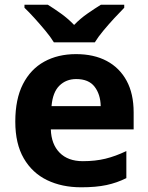

<svg xmlns="http://www.w3.org/2000/svg" viewBox="-20 -786 631 816"><path d="M303 -556Q379 -556 433.5 -527Q488 -498 518 -443Q548 -388 548 -308V-236H196Q198 -173 233.5 -137Q269 -101 332 -101Q385 -101 428 -111.5Q471 -122 517 -144V-29Q477 -9 432.5 0.5Q388 10 325 10Q243 10 180 -20.5Q117 -51 81 -113Q45 -175 45 -269Q45 -365 77.5 -428.5Q110 -492 168 -524Q226 -556 303 -556ZM304 -450Q261 -450 232.5 -422Q204 -394 199 -335H408Q407 -385 382 -417.5Q357 -450 304 -450ZM209 -606Q195 -629 172.5 -656Q150 -683 126.5 -709Q103 -735 84 -753V-766H183Q209 -750 239 -728.5Q269 -707 295 -680Q321 -707 352 -728.5Q383 -750 409 -766H508V-753Q490 -735 466 -709Q442 -683 419.5 -656Q397 -629 383 -606Z"/></svg>

Font: Noto Sans Sundanese
Style: Bold
Weight: 700
Version: Version 2.003